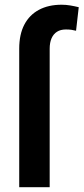

<svg xmlns="http://www.w3.org/2000/svg" viewBox="-20 -780 348 800"><path d="M187 0H60.1V-577.1Q60.1 -636.7 81.3 -677.2Q102.5 -717.8 142.1 -739Q181.6 -760.3 236.8 -760.3Q255.4 -760.3 272.7 -757.3Q290 -754.4 308.1 -750L296.9 -651.9Q287.6 -654.3 277.8 -655.8Q268.1 -657.2 254.4 -657.2Q232.4 -657.2 217.5 -647.7Q202.6 -638.2 194.8 -620.4Q187 -602.5 187 -577.1Z"/></svg>

Font: Roboto SemiCondensed SemiBold
Style: Regular
Weight: 600
Width: 4
Designer: Christian Robertson
Foundry: Google
Version: Version 3.009; 2024